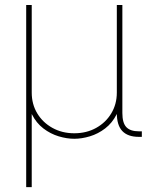

<svg xmlns="http://www.w3.org/2000/svg" viewBox="-20 -556 609 780"><path d="M86.4 204.1V-535.6H108.9V-179.7Q108.9 -132.8 131.3 -95.5Q153.8 -58.1 193.1 -36.4Q232.4 -14.6 281.7 -14.6Q331.5 -14.6 370.6 -36.4Q409.7 -58.1 432.1 -95.5Q454.6 -132.8 454.6 -179.7V-535.6H477.1V-96.7Q477.1 -56.6 493.2 -39.6Q509.3 -22.5 544.4 -22.5H556.2V0H544.4Q499.5 0 477.1 -23.4Q454.6 -46.9 454.6 -96.7V-179.7H472.2Q472.2 -127.9 454.1 -92Q436 -56.2 407.2 -34.2Q378.4 -12.2 345.2 -2.2Q312 7.8 281.7 7.8Q251.5 7.8 218.3 -2.2Q185.1 -12.2 156.2 -34.2Q127.4 -56.2 109.4 -92Q91.3 -127.9 91.3 -179.7H108.9V204.1Z"/></svg>

Font: Inter 20pt Thin
Style: Regular
Weight: 250
Version: Version 4.001;git-66647c0bb